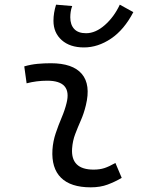

<svg xmlns="http://www.w3.org/2000/svg" viewBox="-20 -801 626 831"><path d="M479.5 -95.7 506.8 -31.2Q478 -14.2 446 -2.2Q414.1 9.8 372.6 9.8Q286.1 9.8 244.1 -31.7Q202.1 -73.2 207 -153.3Q209.5 -189.9 221.2 -224.6Q232.9 -259.3 246.8 -292Q260.7 -324.7 268.1 -355Q292.5 -451.7 184.6 -451.7Q138.2 -451.7 95.2 -440.4L85 -513.7Q113.8 -522 142.6 -524.7Q171.4 -527.3 200.2 -527.3Q294.9 -527.3 334.2 -481Q373.5 -434.6 351.6 -345.2Q343.3 -310.5 330.1 -280.5Q316.9 -250.5 305.7 -221.2Q294.4 -191.9 292 -157.7Q286.1 -66.9 385.3 -66.9Q411.6 -66.9 431.9 -73.5Q452.1 -80.1 479.5 -95.7ZM343.3 -595.7Q282.7 -595.7 247.1 -627.4Q211.4 -659.2 211.4 -710.9Q211.4 -745.1 222.7 -780.8L292.5 -774.9Q287.6 -761.7 285.9 -749.5Q284.2 -737.3 284.2 -726.1Q284.2 -693.8 301.3 -675.5Q318.4 -657.2 352.5 -657.2Q393.6 -657.2 433.6 -692.4Q473.6 -727.5 498.5 -780.8L557.1 -748.5Q517.1 -671.9 460.4 -633.8Q403.8 -595.7 343.3 -595.7Z"/></svg>

Font: Cascadia Mono PL SemiLight
Style: Italic
Weight: 350
Italic angle: -10°
Monospace: yes
Designer: Aaron Bell
Foundry: Saja Typeworks
Version: Version 2404.023; ttfautohint (v1.8.4)